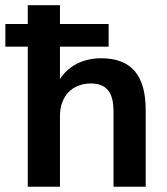

<svg xmlns="http://www.w3.org/2000/svg" viewBox="-42 -711 635 731"><path d="M63.7 0H186.3V-269.6C186.3 -344.1 232.4 -393.1 303.9 -393.1C362.7 -393.1 390.2 -360.8 390.2 -286.3V0H512.7V-292.2C512.7 -424.5 457.8 -489.2 343.1 -489.2C265.7 -489.2 201 -452 172.5 -383.3H186.3V-533.3H371.6V-619.6H186.3V-691.2H63.7V-619.6H-21.6V-533.3H63.7Z"/></svg>

Font: LL Pando Sans
Style: Bold
Weight: 700
Designer: Joshua Smith
Foundry: Joshua Smith
Version: Version 1.000;Glyphs 3.2.1 (3258)